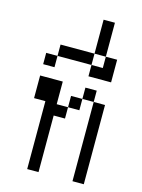

<svg xmlns="http://www.w3.org/2000/svg" viewBox="-129 -949 758 1024"><g transform="rotate(15 250.0 -437.5)"><path d="M125 -375Q125 -375 125 0H187.5V-312.5H250V-375H187.5Q187.5 -375 187.5 -500H62.5Q62.5 -500 62.5 -375ZM375 -437.5V0H437.5V-437.5ZM250 -375H312.5V-437.5H250ZM312.5 -437.5H375V-500H312.5Z M125 -625H62.5V-562.5H125ZM125 -625H312.5V-562.5H437.5Q437.5 -562.5 437.5 -687.5H375V-625H312.5V-687.5H125Z M312.5 -875V-687.5H375V-875Z"/></g></svg>

Font: UnifontExMono
Style: Regular
Weight: 500
Version: Version 15.0.06